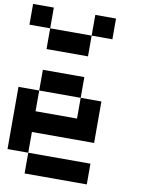

<svg xmlns="http://www.w3.org/2000/svg" viewBox="-105 -1070 835 1140"><g transform="rotate(10 312.5 -500.0)"><path d="M0 -125V-500H125V-375H375V-500H500V-250H125V-125ZM0 -875V-1000H125V-875ZM500 -125V0H125V-125ZM500 -875H375V-1000H500ZM125 -500V-625H375V-500ZM125 -875H375V-750H125Z"/></g></svg>

Font: Galmuri7 Regular
Style: Regular
Weight: 400
Designer: Lee Minseo (quiple)
Version: Version 2.399;hotconv 1.1.1;makeotfexe 2.6.0 DEVELOPMENT